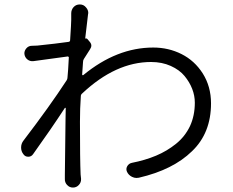

<svg xmlns="http://www.w3.org/2000/svg" viewBox="-20 -806 1040 857"><path d="M360.4 -633.8Q366.2 -635.7 370.1 -631.8L379.9 -620.1Q387.7 -611.3 387.7 -602.5Q387.7 -594.7 381.8 -585.9Q366.2 -562.5 354.5 -543Q350.6 -537.1 350.6 -529.3Q347.7 -495.1 346.7 -473.6Q346.7 -471.7 348.1 -470.7Q349.6 -469.7 351.6 -470.7Q501 -593.8 664.1 -593.8Q732.4 -593.8 790.5 -564.5Q848.6 -535.2 884.8 -478.5Q921.9 -419.9 921.9 -344.7Q921.9 -211.9 836.9 -130.9Q752 -47.9 599.6 -12.7Q594.7 -11.7 588.9 -11.7Q579.1 -11.7 569.3 -16.6Q553.7 -24.4 546.9 -39.1Q541 -51.8 547.9 -64Q554.7 -76.2 568.4 -79.1Q627.9 -90.8 676.8 -111.3Q725.6 -131.8 765.6 -164.1Q805.7 -196.3 828.1 -243.2Q849.6 -290 849.6 -347.7Q849.6 -378.9 837.9 -409.2Q826.2 -439.5 803.7 -466.8Q781.2 -494.1 742.2 -511.7Q703.1 -529.3 654.3 -529.3Q496.1 -529.3 346.7 -388.7Q340.8 -383.8 340.8 -377Q336.9 -322.3 336.9 -262.7Q336.9 -91.8 339.8 -27.3Q340.8 -18.6 341.8 -7.8Q342.8 7.8 332 19.5Q321.3 31.2 305.7 31.2Q290 31.2 279.3 19.5Q268.6 7.8 269.5 -7.8Q269.5 -18.6 269.5 -25.4Q269.5 -60.5 272.5 -273.4Q272.5 -285.2 273.4 -322.3Q273.4 -324.2 272 -324.7Q270.5 -325.2 269.5 -324.2Q207 -228.5 127.9 -118.2Q120.1 -106.4 106 -106.4Q91.8 -106.4 84 -118.2Q74.2 -130.9 74.2 -147.5Q74.2 -165 85 -178.7Q202.1 -332 277.3 -447.3Q281.2 -453.1 281.2 -460Q284.2 -488.3 287.1 -547.9Q288.1 -550.8 285.6 -552.7Q283.2 -554.7 280.3 -553.7Q210 -543.9 129.9 -533.2Q114.3 -531.2 102.5 -540.5Q90.8 -549.8 88.9 -565.4Q87.9 -579.1 97.7 -590.3Q107.4 -601.6 122.1 -601.6Q128.9 -602.5 146.5 -602.5Q231.4 -611.3 286.1 -619.1Q293 -620.1 293 -627Q297.9 -702.1 297.9 -716.8V-746.1Q297.9 -762.7 308.6 -774.4Q319.3 -786.1 335.9 -786.1Q335.9 -786.1 336.9 -786.1Q353.5 -786.1 364.3 -772.5Q374 -761.7 374 -748Q374 -745.1 373 -742.2Q368.2 -706.1 360.4 -634.8Q360.4 -633.8 360.4 -633.8Z"/></svg>

Font: Gen Jyuu Gothic Normal
Style: Regular
Weight: 300
Designer: [Source Han Sans]
Ryoko NISHIZUKA  (kana & ideographs); Paul D. Hunt (Latin, Greek & Cyrillic); Wenlong ZHANG  (bopomofo
Version: Version 1.002.20150607